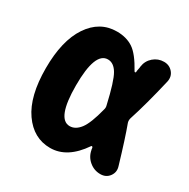

<svg xmlns="http://www.w3.org/2000/svg" viewBox="-129 -646 758 772"><g transform="rotate(30 250.0 -260.0)"><path d="M311.5 -233.4Q314.5 -243.2 311.5 -252.9Q289.1 -351.6 270.5 -383.3Q252 -415 224.6 -415Q165 -415 165 -260.3Q165 -105.5 224.6 -105.5Q251 -105.5 272 -132.8Q293 -160.2 311.5 -233.4ZM420.9 -234.4Q442.4 -176.8 475.6 -64.5Q483.4 -40 468.8 -20Q454.1 0 427.7 0Q398.4 0 376 -19Q353.5 -38.1 348.6 -67.4Q347.7 -68.4 347.7 -72.3Q347.7 -76.2 346.7 -77.1Q345.7 -80.1 343.3 -80.6Q340.8 -81.1 339.8 -79.1Q279.3 9.8 200.2 9.8Q123 9.8 74.2 -60.1Q25.4 -129.9 25.4 -259.8Q25.4 -387.7 73.2 -459Q121.1 -530.3 200.2 -530.3Q244.1 -530.3 275.4 -509.8Q306.6 -489.3 340.8 -426.8Q343.8 -422.9 346.7 -425.8Q347.7 -426.8 347.7 -428.7Q347.7 -433.6 349.6 -441.9Q351.6 -450.2 351.6 -455.1Q355.5 -483.4 376.5 -501.5Q397.5 -519.5 424.8 -519.5Q450.2 -519.5 465.8 -501Q481.4 -482.4 475.6 -457Q447.3 -335.9 420.9 -254.9Q418 -244.1 420.9 -234.4Z"/></g></svg>

Font: Rounded-X Mgen+ 1m bold
Style: Bold
Weight: 700
Designer: [Source Han Sans]
Ryoko NISHIZUKA  (kana & ideographs); Paul D. Hunt (Latin, Greek & Cyrillic); Wenlong ZHANG  (bopomofo
Version: Version 1.059.20150602